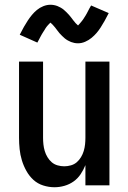

<svg xmlns="http://www.w3.org/2000/svg" viewBox="-20 -779 540 807"><path d="M209 8Q185 8 161.5 0.5Q138 -7 120.5 -23Q103 -39 91 -60.5Q79 -82 72 -105Q65 -128 62.5 -152Q60 -176 60 -200V-520H161V-200Q161 -186 162.5 -172Q164 -158 168 -144.5Q172 -131 179.5 -118.5Q187 -106 197.5 -97Q208 -88 222 -84Q236 -80 250 -80Q264 -80 278 -84Q292 -88 302.5 -97Q313 -106 320.5 -118.5Q328 -131 332 -144.5Q336 -158 337.5 -172Q339 -186 339 -200V-520H440V0H339V-85Q331 -65 319 -47Q307 -29 289.5 -16.5Q272 -4 251 2Q230 8 209 8ZM308 -597Q300 -597 292.5 -598.5Q285 -600 278.5 -602.5Q272 -605 265 -609Q258 -613 252.5 -617.5Q247 -622 241 -628Q235 -634 230 -639.5Q225 -645 221 -651Q217 -657 211.5 -663.5Q206 -670 201.5 -675Q197 -680 192 -684Q190 -682 186 -678Q182 -674 180 -671.5Q178 -669 175.5 -666Q173 -663 171 -659.5Q169 -656 166.5 -652Q164 -648 161 -643.5Q158 -639 155.5 -634.5Q153 -630 150 -624.5Q147 -619 144 -613Q141 -607 137 -600L63 -633Q72 -651 80.5 -666Q89 -681 97 -693Q105 -705 114 -716Q123 -727 135 -737Q147 -747 162 -753Q177 -759 192 -759Q200 -759 207.5 -757.5Q215 -756 221.5 -753.5Q228 -751 235 -747Q242 -743 247.5 -738.5Q253 -734 259 -728Q265 -722 270 -716.5Q275 -711 279 -705.5Q283 -700 288.5 -693Q294 -686 298 -681.5Q302 -677 308 -672Q310 -674 314 -678.5Q318 -683 320 -685.5Q322 -688 324.5 -691Q327 -694 329 -697Q331 -700 333.5 -704Q336 -708 339 -712.5Q342 -717 344.5 -722Q347 -727 350 -732.5Q353 -738 356 -744Q359 -750 363 -756L437 -724Q428 -706 419.5 -691Q411 -676 403 -663.5Q395 -651 386 -640.5Q377 -630 365 -620Q353 -610 338 -603.5Q323 -597 308 -597Z"/></svg>

Font: Iosevka Curly Semibold
Style: Regular
Weight: 600
Monospace: yes
Designer: Belleve Invis
Foundry: Belleve Invis
Version: Version 22.1.2; ttfautohint (v1.8.4)